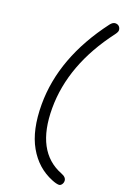

<svg xmlns="http://www.w3.org/2000/svg" viewBox="-196 -917 814 1203"><g transform="rotate(20 210.5 -316.0)"><path d="M365.2 220.2Q347.7 220.2 317.9 208Q211.9 165.5 151.9 59.8Q91.8 -45.9 91.8 -216.8Q91.8 -529.3 319.8 -831.1Q335.9 -852.1 353 -852.1Q369.6 -852.1 378.9 -841.8Q388.2 -831.5 388.2 -816.9Q388.2 -806.2 374 -787.1Q162.1 -507.8 162.1 -216.8Q162.1 72.3 356 147.9Q391.1 161.1 391.1 186Q391.1 199.7 383.1 210Q375 220.2 365.2 220.2Z"/></g></svg>

Font: Shantell Sans Irregular Bouncy
Style: Regular
Weight: 300
Designer: Stephen Nixon, Anya Danilova, Shantell Martin
Foundry: Arrow Type
Version: Version 1.006;[9816181b4]